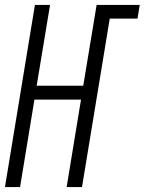

<svg xmlns="http://www.w3.org/2000/svg" viewBox="-20 -755 584 775"><path d="M0 0 121 -735H182L128 -409H316L370 -735H544L535 -680H423L311 0H249L307 -353H119L61 0Z"/></svg>

Font: Iosevka SS18 Light
Style: Italic
Weight: 300
Italic angle: -9°
Monospace: yes
Designer: Belleve Invis
Foundry: Belleve Invis
Version: Version 25.1.1; ttfautohint (v1.8.4)